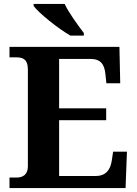

<svg xmlns="http://www.w3.org/2000/svg" viewBox="-20 -951 693 971"><path d="M336 -771H404V-784C375 -822 328 -886 307 -931H150V-921C175 -886 273 -807 336 -771ZM28 0H615L622 -184H552L545 -137C538 -93 516 -61 464 -61H279V-343H517V-403H279V-653H437C489 -653 508 -626 513 -577L518 -530H588L584 -714H28V-661H62C94 -661 121 -653 121 -599V-110C121 -69 97 -53 63 -53H28Z"/></svg>

Font: Noto Serif Georgian Bold
Style: Regular
Weight: 700
Designer: Monotype Design Team, Akaki Razmadze
Foundry: Google LLC
Version: Version 2.003